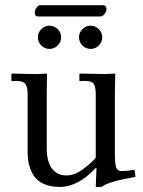

<svg xmlns="http://www.w3.org/2000/svg" viewBox="-20 -718 557 750"><path d="M372.6 -653.8H127.9Q115.7 -653.8 115.7 -668.5Q115.7 -677.7 122.6 -687.7Q129.4 -697.8 137.7 -697.8H382.3Q389.2 -697.8 392.6 -693.4Q396 -689 396 -683.1Q396 -673.8 388.7 -663.8Q381.3 -653.8 372.6 -653.8ZM302 -540.3Q288.6 -553.7 288.6 -572.3Q288.6 -590.8 302 -604.2Q315.4 -617.7 334 -617.7Q352.5 -617.7 366 -604.2Q379.4 -590.8 379.4 -572.3Q379.4 -553.7 366 -540.3Q352.5 -526.9 334 -526.9Q315.4 -526.9 302 -540.3ZM141.4 -540.3Q127.9 -553.7 127.9 -572.3Q127.9 -590.8 141.4 -604.2Q154.8 -617.7 173.3 -617.7Q191.9 -617.7 205.3 -604.2Q218.8 -590.8 218.8 -572.3Q218.8 -553.7 205.3 -540.3Q191.9 -526.9 173.3 -526.9Q154.8 -526.9 141.4 -540.3ZM428.7 -116.2Q428.7 -78.1 433.8 -64Q439 -49.8 454.1 -49.8Q477.1 -49.8 505.4 -54.7L509.3 -27.3Q471.2 -20 450.9 -15.6Q430.7 -11.2 408.9 -3.7Q387.2 3.9 376.5 12.2H354L356.9 -62H354Q285.2 12.2 213.4 12.2Q177.7 12.2 152.1 1Q126.5 -10.3 113 -30.3Q99.6 -50.3 93.8 -73Q87.9 -95.7 87.9 -123.5V-351.6Q87.9 -378.4 78.9 -390.1Q69.8 -401.9 43.9 -401.9Q37.1 -401.9 27.3 -400.9L24.4 -402.3V-428.2L27.3 -430.7Q94.7 -428.7 127 -428.7L163.6 -430.7L162.6 -351.1V-137.7Q162.6 -112.3 167.7 -93Q172.9 -73.7 180.7 -62.5Q188.5 -51.3 199.2 -44.2Q210 -37.1 219.5 -34.9Q229 -32.7 238.8 -32.7Q271.5 -32.7 303.7 -56.6Q337.9 -82.5 354 -101.6V-349.1Q354 -378.4 346.2 -390.1Q338.4 -401.9 312 -401.9Q298.8 -401.9 292 -400.9L290 -403.3V-427.7L292 -430.7Q362.8 -428.7 390.6 -428.7L430.2 -430.7L428.7 -352.1Z"/></svg>

Font: Libertinage
Style: b
Weight: 400
Designer: OSP
Foundry: OSP
Version: Version 1.0; 2008; OFL relea